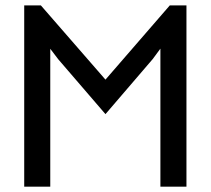

<svg xmlns="http://www.w3.org/2000/svg" viewBox="-20 -700 790 720"><path d="M70.8 -679.7H133.3L375.5 -401.4L616.7 -679.7H679.2V0H581.5V-517.6L552.7 -478.5L375.5 -272L198.2 -478L168.5 -517.1V0H70.8Z"/></svg>

Font: Inder
Style: Regular
Weight: 400
Designer: Irina Smirnova
Foundry: Irina Smirnova
Version: Version 1.001